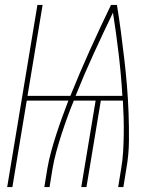

<svg xmlns="http://www.w3.org/2000/svg" viewBox="-20 -755 640 775"><path d="M9 0 131 -735H152L91 -368H264Q301 -460 342.5 -552Q384 -644 428 -735H452Q461 -681 468 -627Q475 -573 481.5 -518Q488 -463 492.5 -408.5Q497 -354 499 -298Q501 -242 500.5 -186Q500 -130 490 -74L478 0H457L469 -74Q475 -108 477 -143Q479 -178 479.5 -212Q480 -246 479 -280.5Q478 -315 476 -349H387L329 0H308L366 -349H278Q264 -315 251.5 -280.5Q239 -246 228 -212Q217 -178 207.5 -143.5Q198 -109 192 -74L180 0H159L171 -74Q177 -109 186.5 -143.5Q196 -178 207 -212Q218 -246 230.5 -280.5Q243 -315 256 -349H88L30 0ZM285 -368H474Q469 -453 459 -537Q449 -621 436 -704Q396 -621 357.5 -537Q319 -453 285 -368Z"/></svg>

Font: Iosevka Curly ThExObl
Style: Regular
Weight: 100
Width: 7
Italic angle: -9°
Monospace: yes
Designer: Belleve Invis
Foundry: Belleve Invis
Version: Version 11.1.0; ttfautohint (v1.8.3)